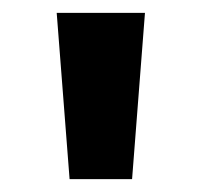

<svg xmlns="http://www.w3.org/2000/svg" viewBox="-20 -820 313 298"><path d="M88 -542 68 -800H205L185 -542Z"/></svg>

Font: Noto Sans Tamil
Style: Bold
Weight: 700
Designer: Jelle Bosma - Monotype Design Team
Foundry: Monotype Imaging Inc.
Version: Version 2.004; ttfautohint (v1.8.4.7-5d5b)